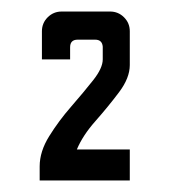

<svg xmlns="http://www.w3.org/2000/svg" viewBox="-20 -728 294 333"><path d="M205.1 -615.2Q205.1 -592.8 186.5 -568.1Q168 -543.5 145.8 -518.3Q123.5 -493.2 113.3 -468.8H205.1V-415H48.8V-439.5Q48.8 -465.3 65.4 -491.9Q82 -518.6 103.5 -543.2Q125 -567.9 141.6 -588.9Q158.2 -609.9 158.2 -625V-647Q157.2 -659.2 145 -659.2H114.7Q101.6 -659.2 101.6 -646V-625H52.7V-673.8Q52.7 -688 62.7 -698Q72.8 -708 86.9 -708H170.9Q185.1 -708 195.1 -698Q205.1 -688 205.1 -673.8Z"/></svg>

Font: California Gothic
Style: Regular
Weight: 400
Version: Version 2.2;